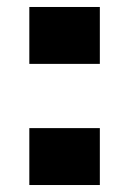

<svg xmlns="http://www.w3.org/2000/svg" viewBox="-20 -530 370 550"><path d="M64 -510H266V-347H64ZM64 -163H266V0H64Z"/></svg>

Font: Saira Stencil
Style: Regular
Weight: 400
Designer: Hector Gatti with collaboration of the Omnibus-Type team
Foundry: Omnibus-Type
Version: Version 1.003